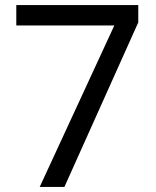

<svg xmlns="http://www.w3.org/2000/svg" viewBox="-20 -734 612 754"><path d="M136 0 429 -634H44V-714H523V-646L233 0Z"/></svg>

Font: Noto Sans Armenian
Style: Regular
Weight: 400
Designer: Monotype Design Team
Foundry: Monotype Imaging Inc.
Version: Version 2.007